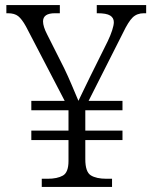

<svg xmlns="http://www.w3.org/2000/svg" viewBox="-20 -734 599 754"><path d="M144 0V-32H167Q205 -32 227 -44.5Q249 -57 249 -102V-184H103V-221H249V-301H103V-338H234L82 -630Q66 -659 51.5 -670.5Q37 -682 11 -682H5V-714H215V-682H196Q149 -682 149 -650Q149 -630 165 -599L232 -466Q247 -435 262 -399.5Q277 -364 288 -338Q294 -351 308 -379.5Q322 -408 335 -435L403 -572Q414 -595 420.5 -615Q427 -635 427 -647Q427 -664 412.5 -673Q398 -682 363 -682H360V-714H554V-682H545Q518 -682 501 -665.5Q484 -649 463 -605L328 -338H461V-301H315V-221H461V-184H315V-109Q315 -59 336.5 -45.5Q358 -32 398 -32H420V0Z"/></svg>

Font: Noto Serif Sinhala Light
Style: Regular
Weight: 300
Designer: Jelle Bosma - Monotype Design Team
Foundry: Monotype Imaging Inc.
Version: Version 2.007; ttfautohint (v1.8.4.7-5d5b)